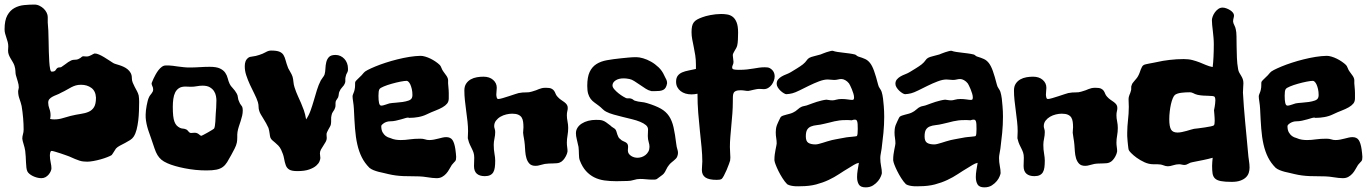

<svg xmlns="http://www.w3.org/2000/svg" viewBox="-38 -767 5963 836"><path d="M565.9 -351.1Q566.9 -344.7 567.4 -337.6Q567.9 -330.6 567.9 -323.2Q567.9 -305.7 567.1 -284.4Q566.4 -263.2 564 -242.4Q561.5 -221.7 556.9 -203.1Q552.2 -184.6 543.9 -171.9Q538.6 -163.6 528.3 -157Q518.1 -150.4 506.6 -144.5Q495.1 -138.7 484.1 -132.8Q473.1 -127 466.8 -120.1Q465.3 -118.2 462.9 -114Q460.4 -109.9 457.5 -105.5Q454.6 -101.1 452.1 -97.2Q449.7 -93.3 448.2 -91.8Q442.4 -87.9 429.2 -82.8Q416 -77.6 400.4 -73.2Q384.8 -68.8 368.7 -65.9Q352.5 -63 341.8 -63Q332 -63 324.2 -64Q316.4 -64.9 307.9 -67.6Q299.3 -70.3 288.8 -74.7Q278.3 -79.1 263.2 -85.9Q259.3 -87.4 248.3 -91.3Q237.3 -95.2 224.9 -99.4Q212.4 -103.5 201.4 -106.7Q190.4 -109.9 187 -109.9Q182.6 -109.9 180.9 -103Q179.2 -96.2 179.2 -89.8Q179.2 -76.2 182.6 -60.3Q186 -44.4 186 -34.2Q186 -28.8 182.9 -21.5Q179.7 -14.2 174.1 -7.3Q168.5 -0.5 160.4 4.2Q152.3 8.8 142.1 8.8Q132.3 8.8 122.6 6.1Q112.8 3.4 104.5 -0.7Q96.2 -4.9 89.8 -10.3Q83.5 -15.6 81.1 -21Q78.1 -27.3 76.9 -37.6Q75.7 -47.9 75.2 -59.8Q74.7 -71.8 74 -85Q73.2 -98.1 71.8 -109.9Q69.3 -125.5 64.7 -139.6Q60.1 -153.8 59.1 -163.1Q59.1 -172.9 62 -182.4Q64.9 -191.9 64.9 -203.1Q64.9 -226.6 62.7 -252.9Q60.5 -279.3 56.2 -305.2Q52.7 -320.3 46.9 -336.4Q41 -352.5 41 -369.1Q41 -373.5 42.5 -377.9Q43.9 -382.3 43.9 -386.2Q43.9 -397.9 39.3 -412.4Q34.7 -426.8 30.8 -440.9Q29.3 -448.7 29.1 -458.5Q28.8 -468.3 24.9 -481Q22.5 -488.3 18.1 -495.8Q13.7 -503.4 8.8 -511.5Q3.9 -519.5 0.5 -528.1Q-2.9 -536.6 -2.9 -546.9Q-2.9 -551.8 -2.4 -556.2Q-2 -560.5 -2 -564.9Q-2 -574.7 -4.4 -584Q-6.8 -593.3 -10 -602.3Q-13.2 -611.3 -15.6 -620.4Q-18.1 -629.4 -18.1 -639.2Q-18.1 -678.7 -5.9 -700.4Q6.3 -722.2 25.4 -732.4Q44.4 -742.7 67.4 -744.9Q90.3 -747.1 111.8 -747.1Q123.5 -747.1 134 -741.9Q144.5 -736.8 152.6 -729Q160.6 -721.2 165.3 -711.4Q169.9 -701.7 169.9 -692.9V-675.8V-668.9Q171.4 -655.3 172.4 -634.3Q173.3 -613.3 173.6 -589.6Q173.8 -565.9 174.6 -542Q175.3 -518.1 176.5 -498.8Q177.7 -479.5 180.2 -467.3Q182.6 -455.1 187 -455.1Q194.8 -455.1 198.2 -456.8Q201.7 -458.5 203.6 -460.9Q205.6 -463.4 207.3 -466.3Q209 -469.2 213.9 -472.2Q217.8 -473.6 222.2 -473.6Q226.6 -473.6 229 -475.1Q238.3 -481 245.4 -486.6Q252.4 -492.2 259 -496.6Q265.6 -501 272 -503.9Q278.3 -506.8 286.1 -506.8Q296.4 -506.8 302.2 -509.3Q308.1 -511.7 311.8 -514.4Q315.4 -517.1 318.1 -519.5Q320.8 -522 325.2 -522Q328.1 -522 331.5 -521.5Q335 -521 338.9 -521Q344.7 -521 350.1 -522.9Q355.5 -524.9 359.9 -527.3Q364.3 -529.8 367.9 -531.7Q371.6 -533.7 374 -534.2Q382.8 -534.2 393.3 -529.5Q403.8 -524.9 414.8 -518.3Q425.8 -511.7 436 -504.9Q446.3 -498 454.1 -493.2Q457.5 -490.7 464.8 -488.5Q472.2 -486.3 481.4 -483.4Q490.7 -480.5 500.2 -476.1Q509.8 -471.7 517.8 -465.1Q525.9 -458.5 531 -449.2Q536.1 -439.9 536.1 -426.8Q536.1 -416.5 540 -407Q543.9 -397.5 548.8 -388.2Q553.7 -378.9 558.6 -369.9Q563.5 -360.8 565.9 -351.1ZM379.9 -341.8Q378.4 -370.6 359.9 -384.3Q341.3 -397.9 314.9 -397.9Q301.8 -397.9 292 -395Q282.2 -392.1 272.7 -387.2Q263.2 -382.3 252.9 -376.2Q242.7 -370.1 229 -363.8Q218.8 -357.9 208.5 -354Q198.2 -350.1 190.2 -345.7Q182.1 -341.3 177 -335.4Q171.9 -329.6 171.9 -319.8Q171.9 -307.1 177 -293.7Q182.1 -280.3 182.1 -265.1Q182.1 -261.2 181.6 -257.1Q181.2 -252.9 180.2 -249Q184.6 -248 189 -247.6Q193.4 -247.1 198.2 -247.1Q217.8 -247.1 235.6 -252.7Q253.4 -258.3 269 -262.2Q293.5 -268.1 313.7 -271Q334 -273.9 348.6 -280.5Q363.3 -287.1 371.6 -300.8Q379.9 -314.5 379.9 -341.8Z M1018.1 -296.9Q1018.1 -293.9 1018.6 -291.5Q1019 -289.1 1019 -286.1Q1019 -274.9 1016.4 -263.2Q1013.7 -251.5 1009.8 -239.7Q1005.9 -228 1002 -216.1Q998 -204.1 996.1 -191.9Q995.1 -187 995.1 -180.9Q995.1 -174.8 995.1 -168.5Q995.1 -162.1 994.6 -156.2Q994.1 -150.4 993.2 -146Q990.7 -133.8 983.4 -119.6Q976.1 -105.5 969.2 -92.8Q959 -73.7 950.9 -60.8Q942.9 -47.9 931.9 -39.8Q920.9 -31.7 904.3 -28.3Q887.7 -24.9 860.4 -24.9Q836.9 -24.9 813 -27.3Q789.1 -29.8 766.6 -34.2Q744.1 -38.6 724.6 -44.2Q705.1 -49.8 690.9 -56.2Q674.3 -63.5 664.6 -71.8Q654.8 -80.1 647.7 -91.8Q640.6 -103.5 634.8 -120.8Q628.9 -138.2 620.1 -164.1Q615.7 -177.2 611.1 -189.9Q606.4 -202.6 603 -215.6Q599.6 -228.5 597.7 -241.5Q595.7 -254.4 596.2 -268.1Q596.2 -275.9 597.4 -286.4Q598.6 -296.9 600.6 -307.4Q602.5 -317.9 605 -327.4Q607.4 -336.9 610.4 -342.8Q612.8 -348.6 616 -352.5Q619.1 -356.4 622.1 -360.4Q625 -364.3 627 -368.2Q628.9 -372.1 628.9 -377.9Q628.9 -382.3 627.9 -385.5Q627 -388.7 625.5 -391.6Q624 -394.5 623 -397.7Q622.1 -400.9 622.1 -404.8Q622.1 -404.3 624.3 -410.2Q626.5 -416 630.4 -424.6Q634.3 -433.1 639.9 -443.1Q645.5 -453.1 652.1 -461.7Q658.7 -470.2 666.7 -476.1Q674.8 -481.9 683.1 -481.9H694.3H698.2Q705.1 -481.9 714.8 -480.5Q724.6 -479 736.1 -477.5Q747.6 -476.1 760.5 -474.6Q773.4 -473.1 786.1 -473.1Q808.6 -473.1 831.5 -474.6Q854.5 -476.1 875 -476.1Q904.3 -476.1 919.7 -468.8Q935.1 -461.4 942.6 -450.4Q950.2 -439.5 953.4 -426.5Q956.5 -413.6 961.9 -401.9Q965.8 -393.1 975.6 -383.1Q985.4 -373 993.2 -358.9Q997.1 -352.1 998 -342.3Q999 -332.5 1002.9 -325.2Q1006.8 -314.5 1012 -308.8Q1017.1 -303.2 1018.1 -296.9ZM901.4 -272Q902.3 -281.7 903.3 -298.1Q904.3 -314.5 904.3 -330.1Q904.3 -337.9 902.3 -348.9Q900.4 -359.9 894 -369.9Q887.7 -379.9 875.7 -387Q863.8 -394 844.2 -394Q832 -394 819.1 -391.6Q806.2 -389.2 793.9 -389.2Q788.1 -389.2 781.7 -389.6Q775.4 -390.1 769 -390.1Q752 -390.1 741.2 -383.1Q730.5 -376 724.6 -364Q718.8 -352.1 716.6 -335.9Q714.4 -319.8 714.4 -301.8Q714.4 -278.3 716.1 -262.7Q717.8 -247.1 721.7 -236.8Q725.6 -226.6 731.4 -220.5Q737.3 -214.4 746.1 -210Q753.9 -207 758.8 -207Q763.7 -207 771 -204.1Q775.4 -202.6 777.8 -200Q780.3 -197.3 782.5 -194.6Q784.7 -191.9 787.4 -189.9Q790 -188 793.9 -188Q797.4 -188 801.5 -188.5Q805.7 -189 810.1 -189Q815.9 -189 820.3 -187Q824.7 -185.1 827.9 -182.4Q831.1 -179.7 833.7 -177.7Q836.4 -175.8 839.4 -175.8Q840.8 -176.3 849.4 -180.7Q857.9 -185.1 867.7 -190.7Q877.4 -196.3 885.5 -201.2Q893.6 -206.1 894 -207Q896.5 -210.9 897.7 -219.5Q898.9 -228 899.7 -237.8Q900.4 -247.6 900.6 -256.8Q900.9 -266.1 901.4 -272Z M1477.1 -460.9Q1476.1 -454.1 1472.7 -448.7Q1469.2 -443.4 1467.8 -436Q1464.8 -426.8 1465.6 -418.2Q1466.3 -409.7 1463.9 -404.8Q1460.9 -396 1452.6 -387.7Q1444.3 -379.4 1439.9 -368.2Q1437.5 -363.3 1437 -356.4Q1436.5 -349.6 1434.1 -342.8Q1431.6 -338.4 1428.5 -334Q1425.3 -329.6 1423.8 -325.2Q1422.4 -318.8 1422.9 -311Q1423.3 -303.2 1420.9 -296.9Q1418 -288.6 1412.6 -281.5Q1407.2 -274.4 1405.8 -266.1Q1403.3 -256.8 1403.8 -246.3Q1404.3 -235.8 1402.8 -226.1Q1401.9 -220.7 1398.4 -214.8Q1395 -209 1391.8 -203.1Q1388.7 -197.3 1386 -191.4Q1383.3 -185.5 1383.8 -180.2Q1383.8 -176.3 1384.3 -172.6Q1384.8 -168.9 1384.8 -166Q1384.8 -157.7 1380.1 -149.4Q1375.5 -141.1 1369.9 -132.8Q1364.3 -124.5 1359.6 -116.2Q1355 -107.9 1355 -99.1Q1355 -92.8 1356 -88.1Q1356.9 -83.5 1356.9 -79.1Q1356.9 -74.2 1353.3 -64.7Q1349.6 -55.2 1338.9 -45.7Q1328.1 -36.1 1308.3 -29.1Q1288.6 -22 1256.8 -22Q1231.9 -22 1221.2 -28.8Q1210.4 -35.6 1206.1 -48.1Q1201.7 -60.5 1198.7 -77.6Q1195.8 -94.7 1186 -115.2Q1180.7 -126 1173.8 -133.1Q1167 -140.1 1160.4 -145.5Q1153.8 -150.9 1148.2 -155.8Q1142.6 -160.6 1139.6 -167Q1138.2 -169.9 1137.5 -174.8Q1136.7 -179.7 1136 -185.5Q1135.3 -191.4 1134 -197.8Q1132.8 -204.1 1130.9 -210Q1126.5 -220.2 1120.6 -230.5Q1114.7 -240.7 1108.9 -250.2Q1103 -259.8 1097.9 -268.3Q1092.8 -276.9 1090.8 -284.2Q1087.9 -292.5 1087.9 -302Q1087.9 -311.5 1085 -321.8Q1079.6 -338.9 1069.8 -358.2Q1060.1 -377.4 1050.5 -397.9Q1041 -418.5 1034.2 -439.2Q1027.3 -460 1027.8 -480Q1027.8 -490.7 1031.2 -500Q1034.7 -509.3 1043.9 -516.1Q1049.3 -520 1062.3 -521.2Q1075.2 -522.5 1090.8 -527.8Q1106.4 -532.7 1118.9 -539.8Q1131.3 -546.9 1142.1 -546.9Q1166.5 -546.9 1178.5 -542Q1190.4 -537.1 1196.3 -527.6Q1202.1 -518.1 1205.8 -503.7Q1209.5 -489.3 1216.8 -470.2Q1220.7 -461.9 1226.3 -453.1Q1231.9 -444.3 1235.8 -433.1Q1238.8 -422.4 1239.7 -410.2Q1240.7 -397.9 1244.6 -386.2Q1251.5 -365.2 1258.8 -349.4Q1266.1 -333.5 1272.7 -318.4Q1279.3 -303.2 1285.2 -286.6Q1291 -270 1294.9 -247.1Q1306.6 -264.2 1314.2 -285.4Q1321.8 -306.6 1328.4 -329.3Q1335 -352.1 1341.8 -374.5Q1348.6 -397 1358.9 -417Q1362.8 -423.8 1367.7 -429.9Q1372.6 -436 1375 -441.9Q1378.4 -453.1 1378.9 -468Q1379.4 -482.9 1382.6 -496.1Q1385.7 -509.3 1394.3 -518.6Q1402.8 -527.8 1422.9 -527.8Q1434.6 -527.8 1444.3 -523.2Q1454.1 -518.6 1461.4 -510.7Q1468.8 -502.9 1472.9 -492.2Q1477.1 -481.4 1477.1 -469.2Z M1944.8 -117.2Q1945.8 -107.4 1947 -99.1Q1948.2 -90.8 1948.2 -84Q1948.2 -76.2 1947.3 -72.3Q1946.3 -68.4 1944.1 -65.4Q1941.9 -62.5 1938.2 -59.1Q1934.6 -55.7 1929.2 -48.8Q1923.3 -39.6 1917.7 -29.3Q1912.1 -19 1904.5 -10.7Q1897 -2.4 1887 3.2Q1877 8.8 1862.8 8.8Q1854 8.8 1844 7.6Q1834 6.3 1824 4.9Q1814 3.4 1804.4 2.2Q1794.9 1 1787.1 1Q1753.4 1 1719 -0.2Q1684.6 -1.5 1653.8 -8.8Q1643.6 -11.7 1632.3 -13.9Q1621.1 -16.1 1609.9 -19Q1598.6 -22 1588.4 -26.1Q1578.1 -30.3 1570.8 -36.1Q1549.8 -57.1 1537.4 -82Q1524.9 -106.9 1517.8 -138.2Q1510.7 -169.4 1507.8 -207.5Q1504.9 -245.6 1502.9 -293Q1502 -309.6 1499.5 -324.7Q1497.1 -339.8 1497.1 -348.1Q1497.1 -352.1 1500.7 -360.4Q1504.4 -368.7 1505.9 -376Q1508.3 -386.7 1508.1 -397.2Q1507.8 -407.7 1508.8 -410.2Q1510.3 -413.6 1514.9 -418.2Q1519.5 -422.9 1525.1 -428.2Q1530.8 -433.6 1536.4 -439.2Q1542 -444.8 1545.9 -450.2Q1549.3 -455.1 1562.7 -462.2Q1576.2 -469.2 1596.2 -477.5Q1616.2 -485.8 1641.1 -493.9Q1666 -502 1692.1 -508.5Q1718.3 -515.1 1744.4 -519.3Q1770.5 -523.4 1793 -523.9Q1802.2 -523.9 1813.7 -520.5Q1825.2 -517.1 1836.7 -511.5Q1848.1 -505.9 1858.9 -498.5Q1869.6 -491.2 1877 -483.9Q1880.9 -480 1884.3 -470.9Q1887.7 -461.9 1892.1 -456.1Q1902.8 -442.4 1907 -435.5Q1911.1 -428.7 1912.4 -423.3Q1913.6 -418 1913.1 -411.6Q1912.6 -405.3 1914.1 -392.1Q1915 -381.8 1915.5 -375Q1916 -368.2 1916 -362.3Q1916 -356.4 1916 -351.1Q1916 -345.7 1916 -338.9Q1916 -324.7 1908.7 -315.9Q1901.4 -307.1 1888.7 -299.8Q1876 -292.5 1858.2 -285.6Q1840.3 -278.8 1819.8 -269Q1802.7 -260.7 1783.2 -257.3Q1763.7 -253.9 1747.1 -253.9Q1744.6 -253.9 1743.2 -253.9Q1741.7 -253.9 1739.3 -254.9Q1735.8 -255.4 1727.5 -252.9Q1719.2 -250.5 1708.5 -247.3Q1697.8 -244.1 1685.3 -241.5Q1672.9 -238.8 1661.1 -238.8Q1653.3 -238.8 1646.2 -236.6Q1639.2 -234.4 1633.8 -231Q1628.4 -227.5 1625.2 -224.1Q1622.1 -220.7 1622.1 -217.8Q1622.1 -200.7 1628.2 -190.4Q1634.3 -180.2 1641.6 -174.8Q1650.4 -168.5 1661.1 -166Q1673.3 -160.6 1684.6 -158.9Q1695.8 -157.2 1707 -157.2Q1725.6 -157.2 1745.8 -160.2Q1766.1 -163.1 1792 -163.1Q1804.2 -163.1 1812.7 -160.2Q1821.3 -157.2 1831.1 -157.2Q1841.3 -157.2 1851.6 -159.2Q1861.8 -161.1 1871.1 -163.6Q1880.4 -166 1888.9 -168Q1897.5 -169.9 1904.8 -169.9Q1923.8 -169.9 1932.4 -157Q1940.9 -144 1944.8 -117.2ZM1755.9 -341.8Q1756.8 -344.2 1757.3 -347.2Q1757.8 -350.1 1757.8 -353Q1757.8 -367.7 1755.1 -379.2Q1752.4 -390.6 1748.8 -398.7Q1745.1 -406.7 1740.7 -410.9Q1736.3 -415 1732.9 -415Q1723.6 -415 1705.1 -411.4Q1686.5 -407.7 1667.5 -402.3Q1648.4 -397 1633.1 -390.6Q1617.7 -384.3 1614.3 -378.9Q1611.8 -375 1610.8 -367.4Q1609.9 -359.9 1609.9 -350.1Q1609.9 -329.6 1612.5 -318.4Q1615.2 -307.1 1622.1 -307.1Q1626.5 -307.1 1631.8 -308.6Q1637.2 -310.1 1642.3 -311.8Q1647.5 -313.5 1651.6 -314.9Q1655.8 -316.4 1658.2 -316.9Q1668.9 -318.8 1684.6 -319.8Q1700.2 -320.8 1715.1 -323Q1730 -325.2 1741.5 -329.3Q1752.9 -333.5 1755.9 -341.8Z M2436 -210Q2436 -193.4 2433.1 -177.2Q2430.2 -161.1 2430.2 -146Q2430.2 -136.2 2431.6 -126.7Q2433.1 -117.2 2433.1 -107.9Q2433.1 -106 2431.2 -99.6Q2429.2 -93.3 2425 -85.4Q2420.9 -77.6 2414.3 -70.1Q2407.7 -62.5 2398.9 -59.1Q2393.1 -56.6 2385.5 -56.2Q2377.9 -55.7 2369.4 -55.4Q2360.8 -55.2 2351.8 -54.9Q2342.8 -54.7 2334 -53.2Q2321.8 -50.8 2312.7 -47.9Q2303.7 -44.9 2293.9 -44.9Q2276.4 -44.9 2267.3 -54.4Q2258.3 -64 2254.2 -78.1Q2250 -92.3 2249 -107.9Q2248 -123.5 2247.1 -136.2Q2245.6 -152.8 2243.2 -165.3Q2240.7 -177.7 2239.7 -189Q2239.7 -195.8 2240.5 -201.7Q2241.2 -207.5 2241.2 -212.9Q2241.2 -225.6 2239.7 -236.6Q2238.3 -247.6 2233.4 -255.4Q2228.5 -263.2 2218.5 -267.6Q2208.5 -272 2191.9 -272Q2180.2 -272 2166.5 -268.8Q2152.8 -265.6 2141.1 -258.8Q2129.4 -252 2121.6 -241.7Q2113.8 -231.4 2113.8 -217.8Q2113.8 -212.4 2116 -206.1Q2118.2 -199.7 2118.2 -191.9Q2118.2 -178.2 2115 -163.8Q2111.8 -149.4 2111.8 -136.2Q2111.8 -115.7 2115 -98.1Q2118.2 -80.6 2118.2 -67.9Q2118.2 -50.8 2116.5 -38.1Q2114.7 -25.4 2109.9 -17.1Q2105 -8.8 2095.9 -4.4Q2086.9 0 2072.8 0Q2050.3 0 2038.1 -10.7Q2025.9 -21.5 2025.9 -43.9Q2025.9 -52.2 2026.4 -61.3Q2026.9 -70.3 2026.9 -80.1Q2026.9 -93.3 2023.9 -102.1Q2021 -110.8 2016.8 -119.1Q2012.7 -127.4 2008.1 -137Q2003.4 -146.5 2000 -161.1Q1999 -162.6 1999 -164.6Q1999 -166.5 1999 -168.9Q1999 -174.3 1999.5 -181.4Q2000 -188.5 2000 -195.8Q2000 -215.3 1997.6 -237.8Q1995.1 -260.3 1991.9 -283.7Q1988.8 -307.1 1986.3 -329.8Q1983.9 -352.5 1983.9 -373Q1983.9 -391.1 1991.7 -402.8Q1999.5 -414.6 2011.7 -421.4Q2023.9 -428.2 2038.6 -430.7Q2053.2 -433.1 2066.9 -433.1Q2093.3 -433.1 2109.1 -419.2Q2125 -405.3 2125 -384.8Q2125 -377.9 2124 -370.4Q2123 -362.8 2123 -355Q2123 -349.6 2124.8 -342.8Q2126.5 -335.9 2131.8 -335.9Q2137.2 -335.9 2150.1 -339.6Q2163.1 -343.3 2177.5 -348.1Q2191.9 -353 2204.1 -356.9Q2216.3 -360.8 2220.2 -361.8Q2238.8 -365.2 2252.4 -364.7Q2266.1 -364.3 2277.8 -368.2Q2289.1 -371.1 2296.1 -374Q2303.2 -377 2309.3 -379.4Q2315.4 -381.8 2322 -383.3Q2328.6 -384.8 2338.9 -384.8Q2355.5 -384.8 2363 -381.1Q2370.6 -377.4 2374.5 -371.8Q2378.4 -366.2 2380.9 -359.4Q2383.3 -352.5 2389.2 -346.2Q2396.5 -337.9 2404.5 -332.5Q2412.6 -327.1 2419.2 -322.3Q2425.8 -317.4 2429.9 -311.5Q2434.1 -305.7 2434.1 -296.9Q2434.1 -290 2432.1 -282.7Q2430.2 -275.4 2430.2 -265.1Q2430.2 -252.4 2433.1 -238.3Q2436 -224.1 2436 -210Z M2910.2 -84Q2908.2 -79.6 2904.3 -75.7Q2900.4 -71.8 2895.8 -67.9Q2891.1 -64 2886 -59.8Q2880.9 -55.7 2876 -49.8Q2867.7 -40 2862.5 -28.3Q2857.4 -16.6 2851.1 -9.8Q2851.1 -9.3 2846.4 -5.6Q2841.8 -2 2836.2 2Q2830.6 5.9 2826.2 9.3Q2821.8 12.7 2822.8 12.2Q2818.4 14.6 2813.2 14.9Q2808.1 15.1 2801.8 15.1Q2790 15.1 2776.4 13.7Q2762.7 12.2 2749 12.2Q2735.4 12.2 2721.7 16.6Q2708 21 2693.8 21Q2681.6 21 2669.9 21.5Q2658.2 22 2646 22Q2617.7 22 2593.5 18.6Q2569.3 15.1 2549.3 5.1Q2529.3 -4.9 2513.4 -22.5Q2497.6 -40 2486.8 -67.9Q2484.4 -73.7 2483.6 -80.8Q2482.9 -87.9 2482.7 -95.7Q2482.4 -103.5 2482.2 -111.6Q2481.9 -119.6 2481 -127Q2477.1 -146.5 2473.4 -160.6Q2469.7 -174.8 2469.7 -187Q2469.7 -200.2 2476.6 -210.9Q2483.4 -221.7 2495.4 -229.2Q2507.3 -236.8 2523.2 -241Q2539.1 -245.1 2557.1 -245.1Q2566.9 -245.1 2573.5 -244.6Q2580.1 -244.1 2586.7 -241.9Q2593.3 -239.7 2600.8 -234.6Q2608.4 -229.5 2620.1 -220.2Q2624.5 -215.3 2631.6 -211.2Q2638.7 -207 2641.1 -204.1Q2644.5 -199.7 2646.2 -193.8Q2647.9 -188 2649.9 -181.6Q2651.9 -175.3 2654.8 -169.9Q2657.7 -164.6 2663.1 -161.1Q2668 -155.8 2673.8 -153.3Q2679.7 -150.9 2684.8 -148.2Q2689.9 -145.5 2693.4 -141.1Q2696.8 -136.7 2696.8 -127.9Q2696.8 -123.5 2696.3 -119.6Q2695.8 -115.7 2695.8 -111.8Q2695.8 -104 2699.7 -98.1Q2703.6 -92.3 2710 -88.1Q2716.3 -84 2723.6 -82Q2731 -80.1 2737.8 -80.1Q2746.6 -80.1 2755.6 -83Q2764.6 -85.9 2772.5 -92Q2780.3 -98.1 2785.2 -107.2Q2790 -116.2 2790 -127.9Q2790 -137.2 2786.4 -148.9Q2782.7 -160.6 2782.7 -174.8Q2782.7 -181.6 2783.2 -189.2Q2783.7 -196.8 2783.7 -203.1Q2783.7 -214.4 2774.2 -222.4Q2764.6 -230.5 2749 -236.8Q2733.4 -243.2 2713.6 -248Q2693.8 -252.9 2673.6 -257.8Q2653.3 -262.7 2634.3 -268.1Q2615.2 -273.4 2601.1 -280.8Q2593.3 -284.7 2585.7 -292.2Q2578.1 -299.8 2569.8 -306.2Q2559.6 -314 2550.3 -320.6Q2541 -327.1 2533.9 -336.4Q2526.9 -345.7 2522.9 -358.9Q2519 -372.1 2519 -393.1Q2519 -431.2 2529.3 -453.4Q2539.6 -475.6 2558.6 -487.8Q2577.6 -500 2605 -504.9Q2632.3 -509.8 2666 -513.2Q2681.2 -514.6 2698.5 -516.4Q2715.8 -518.1 2732.9 -518.1Q2745.1 -518.1 2762.2 -513.2Q2779.3 -508.3 2796.6 -498.5Q2814 -488.8 2829.6 -473.9Q2845.2 -459 2854 -439Q2856.4 -433.1 2858.9 -429Q2861.3 -424.8 2863 -421.1Q2864.7 -417.5 2865.7 -413.8Q2866.7 -410.2 2866.7 -404.8Q2864.7 -393.1 2860.6 -386Q2856.4 -378.9 2849.6 -375.5Q2842.8 -372.1 2833.3 -371.1Q2823.7 -370.1 2811 -370.1Q2805.7 -370.1 2801.5 -370.1Q2797.4 -370.1 2795.9 -371.1Q2785.6 -373 2773.4 -380.9Q2761.2 -388.7 2748.5 -397.5Q2735.8 -406.2 2723.9 -413.8Q2711.9 -421.4 2703.1 -422.9Q2689 -425.8 2677.7 -425.8Q2655.3 -425.8 2642.1 -416.7Q2628.9 -407.7 2628.9 -395Q2628.9 -387.2 2637 -377.9Q2645 -368.7 2655.3 -360.6Q2665.5 -352.5 2675.3 -346.7Q2685.1 -340.8 2688 -339.8Q2691.9 -338.4 2699 -338.9Q2706.1 -339.4 2711.9 -336.9Q2716.3 -335.4 2719.7 -332.3Q2723.1 -329.1 2728 -328.1Q2740.2 -324.2 2753.9 -323Q2767.6 -321.8 2779.8 -317.9Q2816.9 -306.6 2839.4 -293.9Q2861.8 -281.2 2875 -261.5Q2888.2 -241.7 2894.8 -212.4Q2901.4 -183.1 2906.7 -139.2Q2908.2 -126.5 2911.1 -117.9Q2914.1 -109.4 2914.1 -101.1Q2914.1 -93.3 2910.2 -84Z M3314 -470.2Q3335 -458 3335 -434.1Q3335 -425.3 3331.5 -415.8Q3328.1 -406.2 3322 -397.9Q3315.9 -389.6 3307.1 -384.3Q3298.3 -378.9 3288.1 -378.9Q3283.2 -378.9 3278.3 -379.4Q3273.4 -379.9 3269 -379.9Q3261.7 -379.9 3254.4 -378.4Q3247.1 -377 3240.5 -375.5Q3233.9 -374 3228.5 -372.6Q3223.1 -371.1 3219.7 -371.1Q3212.4 -371.1 3203.9 -372.6Q3195.3 -374 3187 -374Q3173.3 -374 3166.3 -371.1Q3159.2 -368.2 3156.2 -361.8Q3153.3 -355.5 3153.1 -345.5Q3152.8 -335.4 3152.8 -321.8Q3152.8 -298.8 3150.9 -273.4Q3148.9 -248 3146.5 -222.4Q3144 -196.8 3142.1 -172.1Q3140.1 -147.5 3140.1 -127Q3140.1 -114.3 3141.1 -103Q3142.1 -91.8 3142.1 -81.1Q3142.1 -78.1 3141.6 -74.5Q3141.1 -70.8 3141.1 -67.9Q3140.1 -64.5 3136 -52.7Q3131.8 -41 3126 -27.3Q3120.1 -13.7 3114 -2.2Q3107.9 9.3 3104 12.2Q3100.1 14.6 3094.5 15.4Q3088.9 16.1 3082 16.1Q3048.8 16.1 3033.4 5.6Q3018.1 -4.9 3018.1 -26.9Q3018.1 -36.1 3019 -45.9Q3020 -55.7 3020 -64Q3020 -91.3 3016.8 -125Q3013.7 -158.7 3009.5 -196.5Q3005.4 -234.4 3002.2 -275.4Q2999 -316.4 2999 -358.9Q2984.9 -356 2973.1 -356Q2959 -356 2946.8 -359.6Q2934.6 -363.3 2925.5 -370.4Q2916.5 -377.4 2911.1 -387.7Q2905.8 -397.9 2905.8 -411.1Q2905.8 -427.7 2913.1 -437.3Q2920.4 -446.8 2932.4 -451.9Q2944.3 -457 2960 -460Q2975.6 -462.9 2992.2 -466.8V-484.9Q2992.2 -506.8 2989.3 -525.9Q2986.3 -544.9 2982.7 -562.3Q2979 -579.6 2976.1 -595.5Q2973.1 -611.3 2973.1 -627Q2973.1 -642.1 2975.3 -652.3Q2977.5 -662.6 2982.9 -669.7Q2988.3 -676.8 2997.3 -681.9Q3006.3 -687 3020 -691.9Q3025.9 -694.3 3035.2 -696.8Q3044.4 -699.2 3055.4 -701.4Q3066.4 -703.6 3078.4 -704.8Q3090.3 -706.1 3102.1 -706.1Q3115.7 -706.1 3128.9 -703.9Q3142.1 -701.7 3152.6 -693.6Q3163.1 -685.5 3169.4 -669.4Q3175.8 -653.3 3175.8 -625Q3175.8 -609.9 3175 -594.2Q3174.3 -578.6 3171.9 -568.8Q3170.4 -562.5 3167 -556.6Q3163.6 -550.8 3160.4 -545.4Q3157.2 -540 3154.8 -534.9Q3152.3 -529.8 3152.8 -524.9Q3152.8 -519.5 3154.3 -511.5Q3155.8 -503.4 3155.8 -498Q3155.8 -490.2 3152.8 -484.4Q3149.9 -478.5 3149.9 -473.1Q3149.9 -466.3 3157.5 -464.6Q3165 -462.9 3179.2 -462.9Q3199.2 -462.9 3214.4 -464.6Q3229.5 -466.3 3242.4 -468.5Q3255.4 -470.7 3267.1 -472.4Q3278.8 -474.1 3292 -474.1Q3297.9 -474.1 3303.7 -473.4Q3309.6 -472.7 3314 -470.2Z M3810.1 -305.2Q3811 -293.9 3811.5 -282.5Q3812 -271 3812 -258.8Q3812 -224.1 3808.6 -188.7Q3805.2 -153.3 3800.8 -120.1Q3799.3 -109.4 3797.1 -98.4Q3794.9 -87.4 3794.9 -79.1Q3794.9 -61 3798.3 -44.2Q3801.8 -27.3 3801.8 -13.2Q3801.8 -10.3 3797.9 0Q3793.9 10.3 3785.4 21Q3776.9 31.7 3763.4 40.3Q3750 48.8 3731 48.8Q3709 48.8 3701.4 36.1Q3693.8 23.4 3693.8 3.9Q3693.8 -9.8 3696.3 -25.6Q3698.7 -41.5 3701.7 -58.1Q3690.4 -55.7 3679.4 -48.8Q3668.5 -42 3658.7 -36.1Q3637.2 -23.4 3616 -9.3Q3594.7 4.9 3569.8 16.6Q3544.9 28.3 3515.4 36.1Q3485.8 43.9 3447.8 43.9Q3446.8 43.9 3440.2 44.2Q3433.6 44.4 3424.8 43.9Q3416 43.5 3406.5 41.5Q3397 39.6 3389.6 35.2Q3378.9 24.4 3368.9 8.5Q3358.9 -7.3 3351.3 -22.7Q3343.8 -38.1 3339.4 -49.8Q3335 -61.5 3335 -64Q3334 -66.4 3334 -68.6Q3334 -70.8 3334 -73.2Q3334 -83.5 3335.4 -94.5Q3336.9 -105.5 3338.9 -115.5Q3340.8 -125.5 3342.3 -132.6Q3343.8 -139.6 3343.8 -142.1Q3343.8 -154.3 3341.8 -165.8Q3339.8 -177.2 3339.8 -190.9Q3339.8 -197.3 3340.6 -204.3Q3341.3 -211.4 3343.8 -219.2Q3343.8 -219.7 3346.2 -225.6Q3348.6 -231.4 3351.8 -238.3Q3355 -245.1 3358.2 -251.5Q3361.3 -257.8 3362.8 -258.8Q3366.2 -261.7 3372.1 -263.7Q3377.9 -265.6 3385.3 -267.6Q3392.6 -269.5 3400.1 -271.5Q3407.7 -273.4 3415 -276.9Q3426.3 -282.2 3435.3 -290.5Q3444.3 -298.8 3451.7 -301.8Q3456.5 -304.2 3465.1 -305.7Q3473.6 -307.1 3482.9 -311Q3489.3 -313 3498.5 -316.7Q3507.8 -320.3 3518.3 -323.5Q3528.8 -326.7 3539.6 -329.3Q3550.3 -332 3560.1 -333Q3564.5 -333 3571 -331.5Q3577.6 -330.1 3586.9 -330.1Q3593.8 -330.1 3603.5 -333Q3613.3 -335.9 3627 -335.9Q3640.6 -335.9 3653.3 -334Q3666 -332 3672.9 -332Q3678.2 -332 3679.4 -335.2Q3680.7 -338.4 3680.7 -342.8Q3680.7 -350.1 3677.7 -359.9Q3674.8 -369.6 3670.9 -378.9Q3667 -388.2 3663.6 -395Q3660.2 -401.9 3658.7 -403.8Q3651.4 -413.1 3642.3 -418Q3633.3 -422.9 3626 -422.9Q3618.2 -422.9 3610.6 -420.9Q3603 -418.9 3593.8 -418.9Q3586.9 -418.9 3579.8 -419.9Q3572.8 -420.9 3565.9 -420.9Q3549.3 -420.9 3527.6 -412.6Q3505.9 -404.3 3484.1 -393.6Q3462.4 -382.8 3443.1 -373.3Q3423.8 -363.8 3412.1 -360.8Q3405.8 -359.4 3398.9 -358.2Q3392.1 -356.9 3385.7 -356.9Q3381.8 -356.9 3374.8 -361.1Q3367.7 -365.2 3360.8 -371.6Q3354 -377.9 3348.9 -386Q3343.8 -394 3343.8 -401.9Q3343.8 -413.6 3350.1 -421.1Q3356.4 -428.7 3365.7 -434.1Q3375 -439.5 3386 -443.6Q3397 -447.8 3405.8 -453.1Q3417 -460 3432.1 -469.2Q3447.3 -478.5 3458 -486.8Q3469.2 -496.1 3474.1 -503.7Q3479 -511.2 3485.8 -515.1Q3492.7 -519 3507.3 -522.5Q3522 -525.9 3534.7 -529.8Q3538.6 -531.2 3545.7 -534.2Q3552.7 -537.1 3560.3 -539.6Q3567.9 -542 3575 -543.9Q3582 -545.9 3585.9 -545.9H3587.9Q3597.2 -542.5 3608.9 -540.8Q3620.6 -539.1 3633.5 -537.6Q3646.5 -536.1 3659.4 -534.4Q3672.4 -532.7 3684.1 -529.8Q3688 -528.8 3691.4 -525.6Q3694.8 -522.5 3698.7 -521Q3716.8 -515.6 3729 -510Q3741.2 -504.4 3750.5 -492.4Q3759.8 -480.5 3767.8 -458.3Q3775.9 -436 3785.6 -397.9Q3787.6 -389.2 3793 -381.8Q3798.3 -374.5 3800.8 -367.2Q3804.7 -355 3806.9 -337.6Q3809.1 -320.3 3810.1 -305.2ZM3692.9 -174.8Q3695.3 -177.2 3696 -185.8Q3696.8 -194.3 3696.8 -205.1Q3696.8 -217.8 3696.3 -225.8Q3695.8 -233.9 3694.3 -238.3Q3692.9 -242.7 3690.4 -244.4Q3688 -246.1 3684.1 -246.1Q3681.2 -246.1 3679 -245.6Q3676.8 -245.1 3674.8 -244.6Q3672.9 -243.7 3670.9 -243.2Q3663.1 -244.1 3656.5 -244.1Q3649.9 -244.1 3643.1 -244.1Q3629.4 -244.1 3617.9 -242.7Q3606.4 -241.2 3595.5 -238.8Q3584.5 -236.3 3573.7 -233.4Q3563 -230.5 3550.8 -228Q3533.2 -223.6 3518.6 -222.2Q3503.9 -220.7 3493.2 -216.3Q3482.4 -211.9 3476.6 -202.4Q3470.7 -192.9 3470.7 -172.9Q3470.7 -152.3 3481.4 -145.3Q3492.2 -138.2 3512.7 -138.2Q3519 -138.2 3527.3 -140.4Q3535.6 -142.6 3545.2 -145.5Q3554.7 -148.4 3564.7 -151.6Q3574.7 -154.8 3585 -157.2Q3592.3 -158.7 3600.8 -160.4Q3609.4 -162.1 3617.9 -163.6Q3626.5 -165 3634 -166.5Q3641.6 -168 3647 -168.9Q3650.4 -169.4 3657.7 -170.2Q3665 -170.9 3672.4 -171.6Q3679.7 -172.4 3685.8 -173.1Q3691.9 -173.8 3692.9 -174.8Z M4327.1 -305.2Q4328.1 -293.9 4328.6 -282.5Q4329.1 -271 4329.1 -258.8Q4329.1 -224.1 4325.7 -188.7Q4322.3 -153.3 4317.9 -120.1Q4316.4 -109.4 4314.2 -98.4Q4312 -87.4 4312 -79.1Q4312 -61 4315.4 -44.2Q4318.8 -27.3 4318.8 -13.2Q4318.8 -10.3 4314.9 0Q4311 10.3 4302.5 21Q4293.9 31.7 4280.5 40.3Q4267.1 48.8 4248 48.8Q4226.1 48.8 4218.5 36.1Q4210.9 23.4 4210.9 3.9Q4210.9 -9.8 4213.4 -25.6Q4215.8 -41.5 4218.8 -58.1Q4207.5 -55.7 4196.5 -48.8Q4185.5 -42 4175.8 -36.1Q4154.3 -23.4 4133.1 -9.3Q4111.8 4.9 4086.9 16.6Q4062 28.3 4032.5 36.1Q4002.9 43.9 3964.8 43.9Q3963.9 43.9 3957.3 44.2Q3950.7 44.4 3941.9 43.9Q3933.1 43.5 3923.6 41.5Q3914.1 39.6 3906.7 35.2Q3896 24.4 3886 8.5Q3876 -7.3 3868.4 -22.7Q3860.8 -38.1 3856.4 -49.8Q3852.1 -61.5 3852.1 -64Q3851.1 -66.4 3851.1 -68.6Q3851.1 -70.8 3851.1 -73.2Q3851.1 -83.5 3852.5 -94.5Q3854 -105.5 3856 -115.5Q3857.9 -125.5 3859.4 -132.6Q3860.8 -139.6 3860.8 -142.1Q3860.8 -154.3 3858.9 -165.8Q3856.9 -177.2 3856.9 -190.9Q3856.9 -197.3 3857.7 -204.3Q3858.4 -211.4 3860.8 -219.2Q3860.8 -219.7 3863.3 -225.6Q3865.7 -231.4 3868.9 -238.3Q3872.1 -245.1 3875.2 -251.5Q3878.4 -257.8 3879.9 -258.8Q3883.3 -261.7 3889.2 -263.7Q3895 -265.6 3902.3 -267.6Q3909.7 -269.5 3917.2 -271.5Q3924.8 -273.4 3932.1 -276.9Q3943.4 -282.2 3952.4 -290.5Q3961.4 -298.8 3968.8 -301.8Q3973.6 -304.2 3982.2 -305.7Q3990.7 -307.1 4000 -311Q4006.3 -313 4015.6 -316.7Q4024.9 -320.3 4035.4 -323.5Q4045.9 -326.7 4056.6 -329.3Q4067.4 -332 4077.1 -333Q4081.5 -333 4088.1 -331.5Q4094.7 -330.1 4104 -330.1Q4110.8 -330.1 4120.6 -333Q4130.4 -335.9 4144 -335.9Q4157.7 -335.9 4170.4 -334Q4183.1 -332 4189.9 -332Q4195.3 -332 4196.5 -335.2Q4197.8 -338.4 4197.8 -342.8Q4197.8 -350.1 4194.8 -359.9Q4191.9 -369.6 4188 -378.9Q4184.1 -388.2 4180.7 -395Q4177.2 -401.9 4175.8 -403.8Q4168.5 -413.1 4159.4 -418Q4150.4 -422.9 4143.1 -422.9Q4135.3 -422.9 4127.7 -420.9Q4120.1 -418.9 4110.8 -418.9Q4104 -418.9 4096.9 -419.9Q4089.8 -420.9 4083 -420.9Q4066.4 -420.9 4044.7 -412.6Q4022.9 -404.3 4001.2 -393.6Q3979.5 -382.8 3960.2 -373.3Q3940.9 -363.8 3929.2 -360.8Q3922.9 -359.4 3916 -358.2Q3909.2 -356.9 3902.8 -356.9Q3898.9 -356.9 3891.8 -361.1Q3884.8 -365.2 3877.9 -371.6Q3871.1 -377.9 3866 -386Q3860.8 -394 3860.8 -401.9Q3860.8 -413.6 3867.2 -421.1Q3873.5 -428.7 3882.8 -434.1Q3892.1 -439.5 3903.1 -443.6Q3914.1 -447.8 3922.9 -453.1Q3934.1 -460 3949.2 -469.2Q3964.4 -478.5 3975.1 -486.8Q3986.3 -496.1 3991.2 -503.7Q3996.1 -511.2 4002.9 -515.1Q4009.8 -519 4024.4 -522.5Q4039.1 -525.9 4051.8 -529.8Q4055.7 -531.2 4062.7 -534.2Q4069.8 -537.1 4077.4 -539.6Q4085 -542 4092 -543.9Q4099.1 -545.9 4103 -545.9H4105Q4114.3 -542.5 4126 -540.8Q4137.7 -539.1 4150.6 -537.6Q4163.6 -536.1 4176.5 -534.4Q4189.5 -532.7 4201.2 -529.8Q4205.1 -528.8 4208.5 -525.6Q4211.9 -522.5 4215.8 -521Q4233.9 -515.6 4246.1 -510Q4258.3 -504.4 4267.6 -492.4Q4276.9 -480.5 4284.9 -458.3Q4293 -436 4302.7 -397.9Q4304.7 -389.2 4310.1 -381.8Q4315.4 -374.5 4317.9 -367.2Q4321.8 -355 4324 -337.6Q4326.2 -320.3 4327.1 -305.2ZM4210 -174.8Q4212.4 -177.2 4213.1 -185.8Q4213.9 -194.3 4213.9 -205.1Q4213.9 -217.8 4213.4 -225.8Q4212.9 -233.9 4211.4 -238.3Q4210 -242.7 4207.5 -244.4Q4205.1 -246.1 4201.2 -246.1Q4198.2 -246.1 4196 -245.6Q4193.8 -245.1 4191.9 -244.6Q4189.9 -243.7 4188 -243.2Q4180.2 -244.1 4173.6 -244.1Q4167 -244.1 4160.2 -244.1Q4146.5 -244.1 4135 -242.7Q4123.5 -241.2 4112.5 -238.8Q4101.6 -236.3 4090.8 -233.4Q4080.1 -230.5 4067.9 -228Q4050.3 -223.6 4035.6 -222.2Q4021 -220.7 4010.3 -216.3Q3999.5 -211.9 3993.7 -202.4Q3987.8 -192.9 3987.8 -172.9Q3987.8 -152.3 3998.5 -145.3Q4009.3 -138.2 4029.8 -138.2Q4036.1 -138.2 4044.4 -140.4Q4052.7 -142.6 4062.3 -145.5Q4071.8 -148.4 4081.8 -151.6Q4091.8 -154.8 4102.1 -157.2Q4109.4 -158.7 4117.9 -160.4Q4126.5 -162.1 4135 -163.6Q4143.6 -165 4151.1 -166.5Q4158.7 -168 4164.1 -168.9Q4167.5 -169.4 4174.8 -170.2Q4182.1 -170.9 4189.5 -171.6Q4196.8 -172.4 4202.9 -173.1Q4209 -173.8 4210 -174.8Z M4829.1 -210Q4829.1 -193.4 4826.2 -177.2Q4823.2 -161.1 4823.2 -146Q4823.2 -136.2 4824.7 -126.7Q4826.2 -117.2 4826.2 -107.9Q4826.2 -106 4824.2 -99.6Q4822.3 -93.3 4818.1 -85.4Q4814 -77.6 4807.4 -70.1Q4800.8 -62.5 4792 -59.1Q4786.1 -56.6 4778.6 -56.2Q4771 -55.7 4762.5 -55.4Q4753.9 -55.2 4744.9 -54.9Q4735.8 -54.7 4727.1 -53.2Q4714.8 -50.8 4705.8 -47.9Q4696.8 -44.9 4687 -44.9Q4669.4 -44.9 4660.4 -54.4Q4651.4 -64 4647.2 -78.1Q4643.1 -92.3 4642.1 -107.9Q4641.1 -123.5 4640.1 -136.2Q4638.7 -152.8 4636.2 -165.3Q4633.8 -177.7 4632.8 -189Q4632.8 -195.8 4633.5 -201.7Q4634.3 -207.5 4634.3 -212.9Q4634.3 -225.6 4632.8 -236.6Q4631.3 -247.6 4626.5 -255.4Q4621.6 -263.2 4611.6 -267.6Q4601.6 -272 4585 -272Q4573.2 -272 4559.6 -268.8Q4545.9 -265.6 4534.2 -258.8Q4522.5 -252 4514.6 -241.7Q4506.8 -231.4 4506.8 -217.8Q4506.8 -212.4 4509 -206.1Q4511.2 -199.7 4511.2 -191.9Q4511.2 -178.2 4508.1 -163.8Q4504.9 -149.4 4504.9 -136.2Q4504.9 -115.7 4508.1 -98.1Q4511.2 -80.6 4511.2 -67.9Q4511.2 -50.8 4509.5 -38.1Q4507.8 -25.4 4502.9 -17.1Q4498 -8.8 4489 -4.4Q4480 0 4465.8 0Q4443.4 0 4431.2 -10.7Q4418.9 -21.5 4418.9 -43.9Q4418.9 -52.2 4419.4 -61.3Q4419.9 -70.3 4419.9 -80.1Q4419.9 -93.3 4417 -102.1Q4414.1 -110.8 4409.9 -119.1Q4405.8 -127.4 4401.1 -137Q4396.5 -146.5 4393.1 -161.1Q4392.1 -162.6 4392.1 -164.6Q4392.1 -166.5 4392.1 -168.9Q4392.1 -174.3 4392.6 -181.4Q4393.1 -188.5 4393.1 -195.8Q4393.1 -215.3 4390.6 -237.8Q4388.2 -260.3 4385 -283.7Q4381.8 -307.1 4379.4 -329.8Q4377 -352.5 4377 -373Q4377 -391.1 4384.8 -402.8Q4392.6 -414.6 4404.8 -421.4Q4417 -428.2 4431.6 -430.7Q4446.3 -433.1 4460 -433.1Q4486.3 -433.1 4502.2 -419.2Q4518.1 -405.3 4518.1 -384.8Q4518.1 -377.9 4517.1 -370.4Q4516.1 -362.8 4516.1 -355Q4516.1 -349.6 4517.8 -342.8Q4519.5 -335.9 4524.9 -335.9Q4530.3 -335.9 4543.2 -339.6Q4556.2 -343.3 4570.6 -348.1Q4585 -353 4597.2 -356.9Q4609.4 -360.8 4613.3 -361.8Q4631.8 -365.2 4645.5 -364.7Q4659.2 -364.3 4670.9 -368.2Q4682.1 -371.1 4689.2 -374Q4696.3 -377 4702.4 -379.4Q4708.5 -381.8 4715.1 -383.3Q4721.7 -384.8 4731.9 -384.8Q4748.5 -384.8 4756.1 -381.1Q4763.7 -377.4 4767.6 -371.8Q4771.5 -366.2 4773.9 -359.4Q4776.4 -352.5 4782.2 -346.2Q4789.6 -337.9 4797.6 -332.5Q4805.7 -327.1 4812.3 -322.3Q4818.8 -317.4 4823 -311.5Q4827.1 -305.7 4827.1 -296.9Q4827.1 -290 4825.2 -282.7Q4823.2 -275.4 4823.2 -265.1Q4823.2 -252.4 4826.2 -238.3Q4829.1 -224.1 4829.1 -210Z M5396 -104Q5397.5 -84.5 5400.1 -67.9Q5402.8 -51.3 5402.8 -37.1Q5402.8 -25.4 5399.2 -14.2Q5395.5 -2.9 5386.5 5.6Q5377.4 14.2 5362.5 19.5Q5347.7 24.9 5325.2 24.9Q5294.9 24.9 5277.6 21.5Q5260.3 18.1 5252 9.8Q5243.7 1.5 5241.7 -11.7Q5239.7 -24.9 5239.7 -44.9Q5239.7 -53.2 5240.5 -62Q5241.2 -70.8 5242.2 -80.1Q5223.1 -74.7 5202.9 -70.6Q5182.6 -66.4 5154.8 -61Q5145 -59.6 5136.2 -54.2Q5127.4 -48.8 5119.1 -48.8Q5113.8 -48.8 5107.7 -50.3Q5101.6 -51.8 5096.2 -51.8Q5083.5 -51.8 5070.1 -47.4Q5056.6 -43 5046.9 -43Q5038.1 -43 5027.1 -47.4Q5016.1 -51.8 5001 -51.8H4983.9Q4964.4 -51.8 4945.3 -60.5Q4926.3 -69.3 4911.1 -80.3Q4896 -91.3 4886.5 -101.3Q4877 -111.3 4877 -113.8Q4876 -115.2 4875 -122.1Q4874 -128.9 4873.3 -136.7Q4872.6 -144.5 4871.8 -151.4Q4871.1 -158.2 4871.1 -160.2Q4870.1 -167.5 4870.1 -174.8Q4870.1 -182.1 4870.1 -189Q4870.1 -203.6 4871.1 -217Q4872.1 -230.5 4873.5 -244.1Q4875 -257.8 4876 -272Q4877 -286.1 4877 -301.8Q4877 -309.6 4876.5 -317.6Q4876 -325.7 4876 -334Q4876 -340.8 4877.2 -345.5Q4878.4 -350.1 4879.9 -354Q4881.3 -357.9 4883.1 -361.6Q4884.8 -365.2 4885.7 -370.1Q4888.2 -376 4887.5 -383.5Q4886.7 -391.1 4890.1 -397.9Q4891.1 -401.9 4894.3 -406Q4897.5 -410.2 4901.6 -415Q4905.8 -419.9 4909.9 -424.8Q4914.1 -429.7 4917 -435.1Q4921.4 -442.9 4924.1 -450.4Q4926.8 -458 4929.2 -464.6Q4931.6 -471.2 4934.6 -476.3Q4937.5 -481.4 4941.9 -483.9Q4944.8 -485.8 4951.7 -487.3Q4958.5 -488.8 4966.8 -490.5Q4975.1 -492.2 4984.1 -493.7Q4993.2 -495.1 5001 -497.1Q5022.9 -502.4 5054.4 -506.1Q5085.9 -509.8 5116.2 -509.8Q5137.7 -509.8 5154.3 -505.4Q5170.9 -501 5185.3 -495.4Q5199.7 -489.7 5213.1 -483.9Q5226.6 -478 5242.2 -475.1Q5244.6 -493.7 5245.8 -520Q5247.1 -546.4 5247.1 -574.2Q5247.1 -588.9 5245.8 -603.5Q5244.6 -618.2 5242.9 -632.1Q5241.2 -646 5240 -658Q5238.8 -669.9 5238.8 -679.2Q5238.8 -685.5 5242.2 -695.1Q5245.6 -704.6 5251.7 -713.1Q5257.8 -721.7 5266.4 -727.8Q5274.9 -733.9 5285.2 -733.9Q5293 -733.9 5301.8 -730.7Q5310.5 -727.5 5317.9 -722.9Q5325.2 -718.3 5330.1 -712.2Q5335 -706.1 5335 -700.2Q5335 -693.8 5333 -687.5Q5331.1 -681.2 5331.1 -672.9Q5332 -665.5 5336.7 -656.7Q5341.3 -647.9 5342.8 -639.2Q5345.7 -627.9 5345.9 -608.4Q5346.2 -588.9 5346.4 -565.2Q5346.7 -541.5 5347.7 -515.6Q5348.6 -489.7 5353 -465.8Q5354.5 -457 5358.2 -450.4Q5361.8 -443.8 5366 -437.3Q5370.1 -430.7 5373 -423.1Q5376 -415.5 5376 -404.8Q5376 -396 5375 -386Q5374 -376 5374 -363.8Q5375.5 -335.4 5377.9 -303.5Q5380.4 -271.5 5383.5 -237.8Q5386.7 -204.1 5389.9 -170.2Q5393.1 -136.2 5396 -104ZM5251 -345.2Q5248.5 -348.1 5241 -348.9Q5233.4 -349.6 5223.1 -349.9Q5212.9 -350.1 5200.7 -350.8Q5188.5 -351.6 5176.8 -354Q5169.9 -355.5 5165.8 -357.4Q5161.6 -359.4 5158.2 -361.1Q5154.8 -362.8 5150.9 -364Q5147 -365.2 5141.1 -365.2Q5122.6 -365.2 5105.2 -363Q5087.9 -360.8 5078.1 -354Q5073.2 -350.1 5068.6 -339.4Q5064 -328.6 5060.5 -313.5Q5057.1 -298.3 5055.2 -281.2Q5053.2 -264.2 5053.2 -248Q5053.2 -216.3 5060.8 -203.1Q5068.4 -189.9 5088.9 -189.9Q5098.1 -189.9 5108.4 -192.1Q5118.7 -194.3 5128.7 -197Q5138.7 -199.7 5147 -202.4Q5155.3 -205.1 5161.1 -206.1Q5166.5 -206.5 5180.2 -208.3Q5193.8 -210 5208.3 -212.2Q5222.7 -214.4 5234.4 -216.8Q5246.1 -219.2 5248 -222.2Q5249.5 -223.6 5250.2 -229Q5251 -234.4 5251 -241.2Q5251 -247.6 5250.5 -255.1Q5250 -262.7 5249.5 -269.3Q5249 -275.9 5248.5 -280.8Q5248 -285.6 5248 -287.1Q5248 -287.6 5249 -292Q5250 -296.4 5251 -302.7Q5252 -309.1 5252.9 -316.4Q5253.9 -323.7 5253.9 -330.1Q5253.9 -339.8 5251 -345.2Z M5890.6 -117.2Q5891.6 -107.4 5892.8 -99.1Q5894 -90.8 5894 -84Q5894 -76.2 5893.1 -72.3Q5892.1 -68.4 5889.9 -65.4Q5887.7 -62.5 5884 -59.1Q5880.4 -55.7 5875 -48.8Q5869.1 -39.6 5863.5 -29.3Q5857.9 -19 5850.3 -10.7Q5842.8 -2.4 5832.8 3.2Q5822.8 8.8 5808.6 8.8Q5799.8 8.8 5789.8 7.6Q5779.8 6.3 5769.8 4.9Q5759.8 3.4 5750.2 2.2Q5740.7 1 5732.9 1Q5699.2 1 5664.8 -0.2Q5630.4 -1.5 5599.6 -8.8Q5589.4 -11.7 5578.1 -13.9Q5566.9 -16.1 5555.7 -19Q5544.4 -22 5534.2 -26.1Q5523.9 -30.3 5516.6 -36.1Q5495.6 -57.1 5483.2 -82Q5470.7 -106.9 5463.6 -138.2Q5456.5 -169.4 5453.6 -207.5Q5450.7 -245.6 5448.7 -293Q5447.8 -309.6 5445.3 -324.7Q5442.9 -339.8 5442.9 -348.1Q5442.9 -352.1 5446.5 -360.4Q5450.2 -368.7 5451.7 -376Q5454.1 -386.7 5453.9 -397.2Q5453.6 -407.7 5454.6 -410.2Q5456.1 -413.6 5460.7 -418.2Q5465.3 -422.9 5470.9 -428.2Q5476.6 -433.6 5482.2 -439.2Q5487.8 -444.8 5491.7 -450.2Q5495.1 -455.1 5508.5 -462.2Q5522 -469.2 5542 -477.5Q5562 -485.8 5586.9 -493.9Q5611.8 -502 5637.9 -508.5Q5664.1 -515.1 5690.2 -519.3Q5716.3 -523.4 5738.8 -523.9Q5748 -523.9 5759.5 -520.5Q5771 -517.1 5782.5 -511.5Q5793.9 -505.9 5804.7 -498.5Q5815.4 -491.2 5822.8 -483.9Q5826.7 -480 5830.1 -470.9Q5833.5 -461.9 5837.9 -456.1Q5848.6 -442.4 5852.8 -435.5Q5856.9 -428.7 5858.2 -423.3Q5859.4 -418 5858.9 -411.6Q5858.4 -405.3 5859.9 -392.1Q5860.8 -381.8 5861.3 -375Q5861.8 -368.2 5861.8 -362.3Q5861.8 -356.4 5861.8 -351.1Q5861.8 -345.7 5861.8 -338.9Q5861.8 -324.7 5854.5 -315.9Q5847.2 -307.1 5834.5 -299.8Q5821.8 -292.5 5804 -285.6Q5786.1 -278.8 5765.6 -269Q5748.5 -260.7 5729 -257.3Q5709.5 -253.9 5692.9 -253.9Q5690.4 -253.9 5689 -253.9Q5687.5 -253.9 5685.1 -254.9Q5681.6 -255.4 5673.3 -252.9Q5665 -250.5 5654.3 -247.3Q5643.6 -244.1 5631.1 -241.5Q5618.7 -238.8 5606.9 -238.8Q5599.1 -238.8 5592 -236.6Q5585 -234.4 5579.6 -231Q5574.2 -227.5 5571 -224.1Q5567.9 -220.7 5567.9 -217.8Q5567.9 -200.7 5574 -190.4Q5580.1 -180.2 5587.4 -174.8Q5596.2 -168.5 5606.9 -166Q5619.1 -160.6 5630.4 -158.9Q5641.6 -157.2 5652.8 -157.2Q5671.4 -157.2 5691.7 -160.2Q5711.9 -163.1 5737.8 -163.1Q5750 -163.1 5758.5 -160.2Q5767.1 -157.2 5776.9 -157.2Q5787.1 -157.2 5797.4 -159.2Q5807.6 -161.1 5816.9 -163.6Q5826.2 -166 5834.7 -168Q5843.3 -169.9 5850.6 -169.9Q5869.6 -169.9 5878.2 -157Q5886.7 -144 5890.6 -117.2ZM5701.7 -341.8Q5702.6 -344.2 5703.1 -347.2Q5703.6 -350.1 5703.6 -353Q5703.6 -367.7 5700.9 -379.2Q5698.2 -390.6 5694.6 -398.7Q5690.9 -406.7 5686.5 -410.9Q5682.1 -415 5678.7 -415Q5669.4 -415 5650.9 -411.4Q5632.3 -407.7 5613.3 -402.3Q5594.2 -397 5578.9 -390.6Q5563.5 -384.3 5560.1 -378.9Q5557.6 -375 5556.6 -367.4Q5555.7 -359.9 5555.7 -350.1Q5555.7 -329.6 5558.3 -318.4Q5561 -307.1 5567.9 -307.1Q5572.3 -307.1 5577.6 -308.6Q5583 -310.1 5588.1 -311.8Q5593.3 -313.5 5597.4 -314.9Q5601.6 -316.4 5604 -316.9Q5614.7 -318.8 5630.4 -319.8Q5646 -320.8 5660.9 -323Q5675.8 -325.2 5687.3 -329.3Q5698.7 -333.5 5701.7 -341.8Z"/></svg>

Font: Freckle Face
Style: Regular
Weight: 400
Designer: Astigmatic (AOETI)
Foundry: Astigmatic (AOETI)
Version: Version 1.000